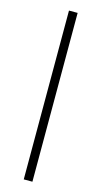

<svg xmlns="http://www.w3.org/2000/svg" viewBox="-119 -798 441 835"><g transform="rotate(15 101.0 -380.0)"><path d="M121 0H82V-760H121Z"/></g></svg>

Font: Noto Sans Gujarati UI SemiCondensed ExtraLight
Style: Regular
Weight: 200
Width: 4
Designer: Jelle Bosma - Monotype Design Team, Universal Thirst
Foundry: Monotype Imaging Inc.
Version: Version 2.106; ttfautohint (v1.8.4.7-5d5b)